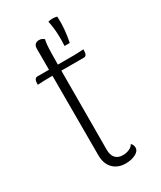

<svg xmlns="http://www.w3.org/2000/svg" viewBox="-179 -749 692 825"><g transform="rotate(-30 167.0 -336.5)"><path d="M191 12Q153 12 129.5 -11.5Q106 -35 106 -78V-607Q106 -620 113 -627Q120 -634 132 -634Q142 -634 148 -630.5Q154 -627 157 -624Q152 -608 151 -561.5Q150 -515 150 -428L149 -80Q149 -54 161.5 -39.5Q174 -25 199 -25Q215 -25 230 -31.5Q245 -38 251 -50Q257 -44 259 -38Q261 -32 261 -27Q261 -9 240 1.5Q219 12 191 12ZM32 -470 33 -486Q34 -493 38 -497.5Q42 -502 47 -502H218Q222 -502 230 -502Q238 -502 247.5 -502.5Q257 -503 265.5 -503.5Q274 -504 278 -504L277 -488Q276 -481 272.5 -476.5Q269 -472 263 -472H92Q82 -472 62 -471.5Q42 -471 32 -470ZM215 -557Q217 -586 215.5 -618Q214 -650 207 -682Q218 -685 229.5 -685Q241 -685 251 -682Q253 -651 250 -619Q247 -587 241 -557Z"/></g></svg>

Font: Arima ExtraLight
Style: Regular
Weight: 250
Designer: Joana Correia and Natanael Gama
Foundry: NDISCOVER
Version: Version 1.101;gftools[0.9.23]